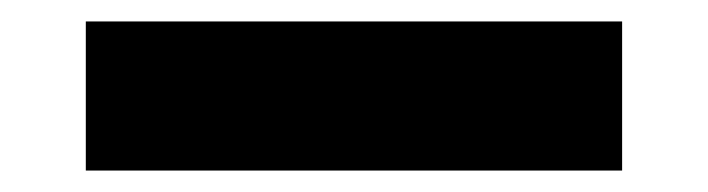

<svg xmlns="http://www.w3.org/2000/svg" viewBox="-20 -103 660 179"><path d="M60 -83H560V56H60Z"/></svg>

Font: Urbanist ExtraBold
Style: Regular
Weight: 800
Designer: Corey Hu
Foundry: Corey Hu
Version: Version 1.330; ttfautohint (v1.8.4.7-5d5b)